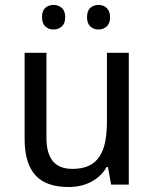

<svg xmlns="http://www.w3.org/2000/svg" viewBox="-20 -751 629 781"><path d="M432.1 0 418.9 -71.8H414.1Q401.9 -50.8 385 -35.4Q368.2 -20 348.1 -10Q328.1 0 305.7 4.9Q283.2 9.8 259.8 9.8Q215.3 9.8 181.6 -1.5Q147.9 -12.7 125.5 -36.6Q103 -60.5 91.6 -97.7Q80.1 -134.8 80.1 -186V-536.1H168.9V-190.9Q168.9 -127.4 194.8 -95.7Q220.7 -64 274.9 -64Q314.5 -64 341.3 -76.7Q368.2 -89.4 384.5 -114Q400.9 -138.7 408 -174.8Q415 -210.9 415 -257.8V-536.1H503.9V0ZM150.9 -681.2Q150.9 -707.5 164.6 -719.2Q178.2 -731 197.8 -731Q216.8 -731 231 -719Q245.1 -707 245.1 -681.2Q245.1 -655.3 231 -643.1Q216.8 -630.9 197.8 -630.9Q178.2 -630.9 164.6 -643.1Q150.9 -655.3 150.9 -681.2ZM334 -681.2Q334 -707.5 347.7 -719.2Q361.3 -731 380.9 -731Q390.1 -731 398.7 -728Q407.2 -725.1 413.6 -719Q419.9 -712.9 423.8 -703.6Q427.7 -694.3 427.7 -681.2Q427.7 -655.3 413.6 -643.1Q399.4 -630.9 380.9 -630.9Q361.3 -630.9 347.7 -643.1Q334 -655.3 334 -681.2Z"/></svg>

Font: WenQuanYi Micro Hei
Style: Regular
Weight: 400
Foundry: Ascender Corporation
Version: Version 0.2.0-beta